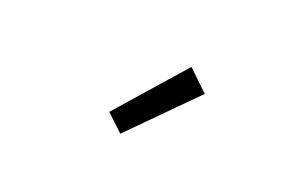

<svg xmlns="http://www.w3.org/2000/svg" viewBox="-41 -853 581 388"><g transform="rotate(20 250.0 -659.0)"><path d="M195 -605 320 -747 364 -705 231 -571Z"/></g></svg>

Font: Oxanium Light
Style: Regular
Weight: 300
Designer: Severin Meyer
Version: Version 1.000